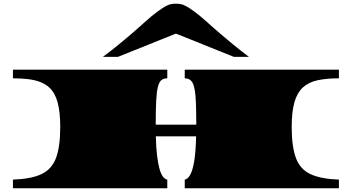

<svg xmlns="http://www.w3.org/2000/svg" viewBox="-20 -1001 1871 1021"><path d="M48.8 0V-45.9Q146.5 -49.3 201.2 -75.4Q255.9 -101.6 278.1 -161.6Q300.3 -221.7 300.3 -326.2Q300.3 -403.3 286.9 -454.8Q273.4 -506.3 242.2 -535.6Q221.7 -554.2 193.8 -564.9Q166 -575.7 129.9 -580.1Q93.8 -584.5 48.8 -584.5V-630.4H869.6V-584.5Q849.6 -584.5 837.9 -574.7Q826.2 -564.9 819.3 -538.1Q813 -511.2 810.5 -462.9Q808.1 -414.6 808.1 -337.9H1023.9Q1023.9 -439.9 1019.3 -492.9Q1014.6 -545.9 1001.5 -565.2Q988.3 -584.5 962.4 -584.5V-630.4H1782.2V-584.5Q1715.8 -584.5 1668 -574Q1620.1 -563.5 1590.1 -535.6Q1560.1 -507.8 1545.7 -457.3Q1531.2 -406.7 1531.2 -326.2Q1531.2 -220.7 1553.7 -160.6Q1576.2 -100.6 1631.1 -75Q1686 -49.3 1782.2 -45.9V0H962.4V-45.9Q978 -48.3 991 -70.6Q1003.9 -92.8 1012.5 -142.3Q1021 -191.9 1022.9 -275.9H808.6Q810.1 -212.9 815.7 -169.7Q821.3 -126.5 829.1 -99.6Q837.4 -72.8 847.7 -60.3Q857.9 -47.9 869.6 -45.9V0ZM527.3 -698.7Q550.3 -715.8 570.6 -731.7Q590.8 -747.6 608.9 -762.2Q645 -791.5 673.6 -816.2Q702.1 -840.8 725.1 -861.3Q758.3 -891.6 786.6 -915.3Q814.9 -939 842.8 -957Q856.9 -966.3 873.3 -973.9Q889.6 -981.4 915.5 -981.4Q941.4 -981.4 957.8 -973.9Q974.1 -966.3 988.3 -957Q1016.1 -939 1044.4 -915.3Q1072.8 -891.6 1106 -861.3L1157.7 -816.4Q1186.5 -791.5 1222.4 -762.2Q1258.3 -732.9 1303.7 -698.7H1223.6L915.5 -822.3L607.4 -698.7Z"/></svg>

Font: Asset
Style: Regular
Weight: 400
Version: Version 1.003; ttfautohint (v1.8.4.7-5d5b)